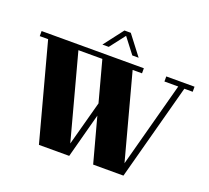

<svg xmlns="http://www.w3.org/2000/svg" viewBox="-162 -1219 1551 1424"><g transform="rotate(20 613.5 -507.0)"><path d="M704 -860 611 -981 518 -860H468L586 -1014H636L754 -860ZM1217 -760H1151L947 0H708L613 -352L519 0H280L76 -760H10V-800H817V-760H743L923 -89L1103 -760H994V-800H1217ZM590 -440 504 -760H315L495 -89Z"/></g></svg>

Font: Kumar One
Style: Regular
Weight: 400
Designer: Parimal Parmar
Foundry: Indian Type Foundry
Version: Version 1.000;PS 1.000;hotconv 1.0.88;makeotf.lib2.5.647800